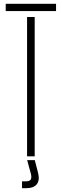

<svg xmlns="http://www.w3.org/2000/svg" viewBox="-20 -820 324 1007"><path d="M122 0V-731H162V0ZM10 -762V-800H274V-762ZM95.5 167V131H115.5Q136 131 141.8 120.5Q147.5 110 140.5 86L122.5 20H162.5L179.5 86Q189.5 125 173.2 146Q157 167 116.5 167Z"/></svg>

Font: Big Shoulders Stencil Text Thin
Style: Regular
Weight: 100
Designer: Patric King
Foundry: XO Type Co
Version: Version 2.001